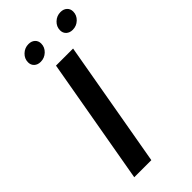

<svg xmlns="http://www.w3.org/2000/svg" viewBox="-273 -941 1001 1001"><g transform="rotate(-45 227.5 -440.5)"><path d="M192 -700H318L195 0H69ZM101 -815Q101 -842 121.5 -861.5Q142 -881 170 -881Q192 -881 205.5 -868.5Q219 -856 219 -836Q219 -809 198.5 -789.5Q178 -770 150 -770Q128 -770 114.5 -782.5Q101 -795 101 -815ZM337 -815Q337 -842 357.5 -861.5Q378 -881 406 -881Q428 -881 441.5 -868.5Q455 -856 455 -836Q455 -809 434.5 -789.5Q414 -770 386 -770Q364 -770 350.5 -782.5Q337 -795 337 -815Z"/></g></svg>

Font: Fahkwang Medium
Style: Italic
Weight: 500
Italic angle: -10°
Version: Version 1.000; ttfautohint (v1.6)